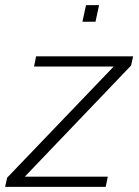

<svg xmlns="http://www.w3.org/2000/svg" viewBox="-21 -730 542 750"><path d="M-1 0 7 -36 423 -470H112L120 -510H499L491 -474L76 -40H400L392 0ZM301 -645 315 -710H366L352 -645Z"/></svg>

Font: Saira Thin ExtraLight
Style: Italic
Weight: 250
Italic angle: -12°
Version: Version 1.101